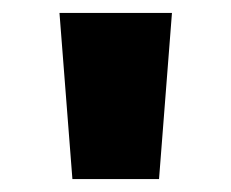

<svg xmlns="http://www.w3.org/2000/svg" viewBox="-20 -793 358 297"><path d="M92 -516 72 -773H246L226 -516Z"/></svg>

Font: Noto Sans Telugu Black
Style: Regular
Weight: 900
Designer: Jelle Bosma - Monotype Design Team
Foundry: Monotype Imaging Inc.
Version: Version 2.005; ttfautohint (v1.8.4.7-5d5b)